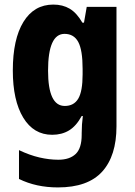

<svg xmlns="http://www.w3.org/2000/svg" viewBox="-20 -579 589 839"><path d="M213 -559Q254 -559 284.5 -541Q315 -523 340 -480H347L359 -549H489V-27Q489 102 426.5 171Q364 240 233 240Q138 240 63 203V77Q109 99 152 109Q195 119 235 119Q284 119 310.5 94Q337 69 337 10V3Q337 -35 342 -72H337Q313 -28 281.5 -9Q250 10 208 10Q127 10 81.5 -65Q36 -140 36 -271Q36 -408 82.5 -483.5Q129 -559 213 -559ZM262 -431Q190 -431 190 -270Q190 -116 263 -116Q303 -116 322 -148Q341 -180 341 -254V-278Q341 -360 322 -395.5Q303 -431 262 -431Z"/></svg>

Font: Noto Sans Kannada Condensed ExtraBold
Style: Regular
Weight: 800
Width: 3
Designer: Jelle Bosma - Monotype Design Team
Foundry: Monotype Imaging Inc.
Version: Version 2.005; ttfautohint (v1.8.4.7-5d5b)